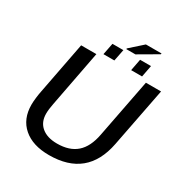

<svg xmlns="http://www.w3.org/2000/svg" viewBox="-205 -1046 1142 1205"><g transform="rotate(30 366.0 -443.0)"><path d="M322.3 9.8Q203.6 9.8 136.5 -48.6Q69.3 -106.9 69.3 -210.4Q69.3 -231.9 73 -262Q76.7 -292 80.6 -310.1L153.3 -688H263.7L186 -281.7Q177.2 -238.3 177.2 -207Q177.2 -146 217.8 -112.1Q258.3 -78.1 330.1 -78.1Q419.4 -78.1 470.9 -123.5Q522.5 -168.9 540.5 -264.2L622.6 -688H732.4L648.9 -258.8Q622.6 -124 541 -57.1Q459.5 9.8 322.3 9.8ZM614.7 -889.6 476.6 -809.1H410.6L411.1 -814.5L502.4 -896H615.7ZM598.1 -794.4 582 -710H502.9L519 -794.4ZM397.9 -794.4 381.3 -710H302.2L318.8 -794.4Z"/></g></svg>

Font: Arimo Medium
Style: Italic
Weight: 500
Italic angle: -12°
Designer: Steve Matteson
Foundry: Monotype Imaging Inc.
Version: Version 1.33